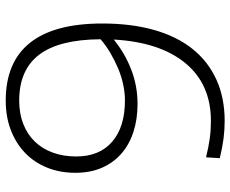

<svg xmlns="http://www.w3.org/2000/svg" viewBox="-87 -705 804 670"><g transform="rotate(90 315.0 -370.0)"><path d="M331 12Q197 12 129.5 -72.5Q62 -157 62 -325Q62 -426 84.5 -505.5Q107 -585 150.5 -639.5Q194 -694 257.5 -723Q321 -752 402 -752Q433 -752 464 -748Q495 -744 532 -735L529 -687Q492 -696 463 -700Q434 -704 402 -704Q274 -704 200.5 -615Q127 -526 118 -365Q166 -404 223 -426Q280 -448 343 -448Q395 -448 439 -434Q483 -420 515 -392.5Q547 -365 565 -324.5Q583 -284 583 -231Q583 -177 565 -132.5Q547 -88 514 -56Q481 -24 434.5 -6Q388 12 331 12ZM330 -404Q304 -404 275.5 -398Q247 -392 219.5 -380.5Q192 -369 165.5 -353.5Q139 -338 117 -319Q118 -174 171 -104.5Q224 -35 331 -35Q376 -35 412 -49Q448 -63 473.5 -89Q499 -115 512.5 -152Q526 -189 526 -234Q526 -315 474.5 -359.5Q423 -404 330 -404Z"/></g></svg>

Font: Encode Sans Wide
Style: ExtraLight
Weight: 200
Designer: Pablo Impallari, Andres Torresi
Foundry: Pablo Impallari, Andres Torresi
Version: Version 1.000; ttfautohint (v1.00) -l 8 -r 50 -G 200 -x 14 -